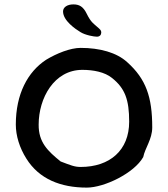

<svg xmlns="http://www.w3.org/2000/svg" viewBox="-20 -854 765 874"><path d="M314 -834C286 -834 267 -821 267 -802C267 -760 323 -722 346 -708C368 -694 408 -687 421 -687C435 -687 441 -696 441 -707C441 -716 435 -721 421 -733C407 -746 394 -752 375 -791C359 -824 341 -834 314 -834ZM347 -636C300 -636 238 -611 190 -582C106 -527 52 -426 52 -287C52 -236 69 -181 100 -132C158 -39 256 0 375 0C455 0 591 -66 632 -139C640 -180 673 -220 673 -274C673 -412 645 -494 559 -571C511 -615 434 -636 347 -636ZM156 -287C156 -407 226 -536 355 -536C405 -536 457 -526 490 -499C549 -452 568 -400 568 -300C568 -170 480 -94 347 -94C319 -94 301 -102 256 -119C198 -166 155 -206 156 -287Z"/></svg>

Font: Itim
Style: Regular
Weight: 400
Designer: CadsonDemak Team
Foundry: Pablo Impallari
Version: Version 1.002;PS 001.002;hotconv 1.0.88;makeotf.lib2.5.64775